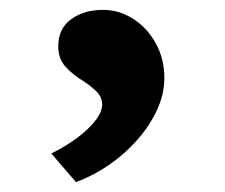

<svg xmlns="http://www.w3.org/2000/svg" viewBox="-20 -163 455 389"><path d="M134 206 84 148Q130 125 158.5 97.5Q187 70 187 49Q187 35 177.5 24.5Q168 14 150 2Q128 -11 113 -27.5Q98 -44 98 -69Q98 -105 124 -124Q150 -143 189 -143Q221 -143 249.5 -125Q278 -107 295.5 -75.5Q313 -44 313 -5Q313 27 298.5 59Q284 91 258.5 120Q233 149 201 171Q169 193 134 206Z"/></svg>

Font: Lexend Giga SemiBold
Style: Regular
Weight: 600
Designer: Bonnie Shaver-Troup, Thomas Jockin
Foundry: Lexend
Version: Version 1.007